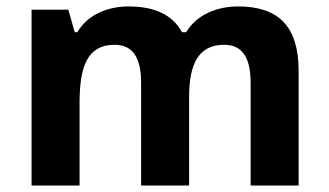

<svg xmlns="http://www.w3.org/2000/svg" viewBox="-20 -576 1022 596"><path d="M719 -556C656 -556 591 -532 558 -476H545C515 -531 459 -556 379 -556C316 -556 253 -532 220 -476H212L192 -546H78V0H227V-257C227 -373 253 -437 336 -437C392 -437 418 -397 418 -319V0H567V-274C567 -379 597 -437 676 -437C732 -437 758 -397 758 -319V0H907V-356C907 -496 843 -556 719 -556Z"/></svg>

Font: Noto Sans Malayalam
Style: Bold
Weight: 700
Designer: Jelle Bosma - Monotype Design Team
Foundry: Monotype Imaging Inc.
Version: Version 2.104